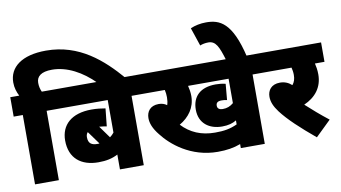

<svg xmlns="http://www.w3.org/2000/svg" viewBox="-86 -1101 2350 1325"><g transform="rotate(-10 1089.0 -439.0)"><path d="M64 -486V0H231V-486H309V-622H221C212 -641 207 -662 207 -686C207 -731 240 -759 316 -759C421 -759 525 -702 611 -615H807C686 -755 532 -896 298 -896C128 -896 38 -825 38 -718C38 -680 49 -649 63 -622H0V-486Z M904 -486V-622H295V-486H659V-258C651 -248 641 -238 630 -230L569 -315C590 -314 607 -310 621 -308L634 -432C603 -437 575 -441 537 -441C396 -441 321 -370 321 -262C321 -136 402 -74 522 -74C577 -74 619 -83 659 -104V0H826V-486ZM473 -258C473 -272 477 -283 485 -292L551 -201C547 -200 542 -200 537 -200C499 -200 473 -212 473 -258Z M1674 -486H1752V-622H890V-486H1059C1063 -469 1065 -452 1065 -434C1065 -415 1063 -397 1057 -380C1041 -392 1022 -398 1000 -398C939 -398 914 -358 914 -314C914 -279 928 -240 967 -192C1026 -115 1156 -2 1346 -2C1408 -2 1459 -10 1506 -28V0H1674ZM1430 -287C1410 -287 1393 -295 1393 -316C1393 -335 1402 -347 1432 -347C1444 -347 1460 -346 1470 -343L1480 -455C1457 -461 1431 -463 1411 -463C1301 -463 1246 -405 1246 -315C1246 -218 1316 -169 1406 -169C1449 -169 1480 -178 1506 -194V-166C1456 -143 1413 -136 1350 -136C1254 -136 1178 -169 1119 -232C1186 -271 1232 -332 1232 -413C1232 -441 1227 -465 1222 -486H1506V-315C1483 -296 1461 -287 1430 -287Z M1512 -615H1657C1599 -862 1515 -896 1420 -896C1380 -896 1342 -888 1310 -874L1353 -746C1369 -753 1391 -757 1411 -757C1463 -757 1482 -715 1512 -615Z M2144 -87C2085 -133 2035 -177 1989 -219C2071 -255 2121 -318 2121 -408C2121 -440 2116 -465 2111 -486H2178V-622H1738V-486H1947C1951 -470 1954 -453 1954 -434C1954 -405 1947 -384 1932 -366C1909 -387 1882 -398 1850 -398C1788 -398 1762 -358 1762 -314C1762 -279 1776 -245 1806 -205C1855 -140 1935 -66 2036 18Z"/></g></svg>

Font: Noto Sans Devanagari UI SemiCondensed Black
Style: Regular
Weight: 900
Width: 4
Designer: Jelle Bosma - Monotype Design Team
Foundry: Monotype Imaging Inc.
Version: Version 2.004